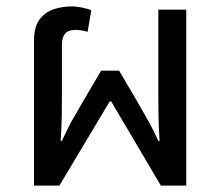

<svg xmlns="http://www.w3.org/2000/svg" viewBox="-20 -578 688 598"><path d="M85.9 0V-451.2Q85.9 -494.1 103 -517.1Q120.1 -540 147 -549.1Q173.8 -558.1 205.1 -558.1Q215.8 -558.1 233.4 -554.9Q251 -551.8 264.2 -545.9L252.9 -479Q243.2 -481.9 233.2 -483.4Q223.1 -484.9 216.8 -484.9Q191.9 -484.9 182.4 -472.9Q172.9 -460.9 172.9 -439V-284.2Q172.9 -252.9 172.4 -219.5Q171.9 -186 168.9 -139.2H172.9Q192.9 -183.1 210 -212.6Q227.1 -242.2 242.2 -268.1L294.9 -357.9H351.1L403.8 -268.1Q426.8 -228 442.9 -199.5Q459 -170.9 473.1 -139.2H477.1Q474.1 -186 473.6 -219.5Q473.1 -252.9 473.1 -284.2V-547.9H560.1V0H481L326.2 -262.2H321.8L165 0Z"/></svg>

Font: Kurinto Seri
Style: Regular
Weight: 400
Designer: Kurinto was developed by Clint Goss from a range of fonts that are compatible with the SIL Open Font License Version 1.1
Foundry: Clinton F. Goss
Version: Version 2.196; July 25, 2020